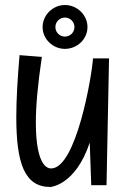

<svg xmlns="http://www.w3.org/2000/svg" viewBox="-20 -735 519 766"><path d="M351 -502C347 -434 284 -63 184 -63C174 -63 123 -65 123 -247C123 -310 130 -394 147 -508L58 -515C50 -421 45 -339 45 -268C45 -83 78 11 181 11C181 11 281 5 338 -166L344 4H405L415 -502ZM201 -627C201 -648 218 -665 239 -665C260 -665 277 -648 277 -627C277 -606 260 -589 239 -589C218 -589 201 -606 201 -627ZM150 -627C150 -579 191 -540 239 -540C288 -540 329 -579 329 -627C329 -675 288 -715 239 -715C191 -715 150 -675 150 -627Z"/></svg>

Font: Englebert
Style: Regular
Weight: 400
Designer: Astigmatic (AOETI)
Foundry: Astigmatic (AOETI)
Version: Version 1.000